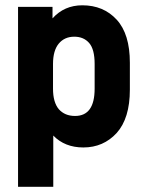

<svg xmlns="http://www.w3.org/2000/svg" viewBox="-20 -551 555 732"><path d="M180.2 -524.9V-481Q225.1 -530.8 293.9 -530.8Q374.5 -530.8 424.8 -476.1Q475.1 -421.4 475.1 -312V-209Q475.1 -100.1 424.8 -43.9Q374 11.2 297.9 11.2Q227.1 11.2 183.1 -34.2V161.1H48.8V-524.9ZM340.8 -307.1Q340.8 -363.3 319.8 -387.2Q298.8 -411.1 263.2 -411.1Q226.1 -411.1 204.1 -384.8Q182.1 -358.4 182.1 -307.1V-212.9Q182.1 -161.1 204.1 -134.8Q227.1 -108.9 266.1 -108.9Q340.8 -108.9 340.8 -212.9Z"/></svg>

Font: D-DIN-PRO ExtraBold
Style: Bold
Weight: 800
Designer: Charles Nix
Foundry: CyberFei
Version: Version 1.000;hotconv 1.0.109;makeotfexe 2.5.65596